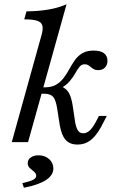

<svg xmlns="http://www.w3.org/2000/svg" viewBox="-20 -661 554 893"><path d="M34.7 0 172.6 -496Q181.5 -525.8 177 -541.9Q172.6 -558.1 152.8 -564.5Q133.1 -571 92.7 -571L103.2 -608.1Q161.3 -608.9 207.3 -616.9Q253.2 -625 289.5 -641.1L110.5 0ZM340.3 11.3Q304.8 11.3 285.5 -10.1Q266.1 -31.5 258.1 -78.2L246 -155.6Q239.5 -196.8 227 -210.9Q214.5 -225 185.5 -225H153.2L161.3 -254.8H187.9Q221 -254.8 241.5 -267.3Q262.1 -279.8 276.6 -299.2Q291.1 -318.5 302.8 -340.3Q314.5 -362.1 328.6 -381.9Q342.7 -401.6 363.3 -413.7Q383.9 -425.8 416.1 -425.8Q446.8 -425.8 463.3 -413.7Q479.8 -401.6 479.8 -378.2Q479.8 -358.9 468.1 -346.8Q456.5 -334.7 436.3 -334.7Q425 -334.7 417.3 -338.7Q409.7 -342.7 403.2 -348.4Q396.8 -354 389.9 -358.1Q383.1 -362.1 374.2 -362.1Q359.7 -362.1 350 -350.4Q340.3 -338.7 330.2 -320.6Q320.2 -302.4 304.4 -283.5Q288.7 -264.5 262.1 -250.8V-260.5Q287.1 -250.8 299.6 -230.2Q312.1 -209.7 318.5 -166.9L329.8 -91.1Q334.7 -65.3 343.1 -53.2Q351.6 -41.1 366.9 -41.1Q383.1 -41.1 396.8 -53.6Q410.5 -66.1 425 -92.7L440.3 -121.8H476.6L450 -70.2Q437.1 -46.8 421.4 -28.2Q405.6 -9.7 385.9 0.8Q366.1 11.3 340.3 11.3ZM91.1 212.1 83.9 191.1Q121.8 182.3 135.1 174.6Q148.4 166.9 148.4 156.5Q148.4 146 138.7 137.9Q129 129.8 119 121Q108.9 112.1 108.9 97.6Q108.9 81.5 123 71.4Q137.1 61.3 158.9 61.3Q188.7 61.3 208.5 79Q228.2 96.8 228.2 122.6Q228.2 154 193.5 176.6Q158.9 199.2 91.1 212.1Z"/></svg>

Font: Playfair 9pt
Style: Italic
Weight: 400
Italic angle: -15.6°
Designer: Claus Eggers Sørensen
Foundry: Claus Eggers Sørensen
Version: Version 2.001;gftools[0.9.30]